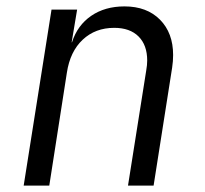

<svg xmlns="http://www.w3.org/2000/svg" viewBox="-20 -580 640 600"><path d="M521 -408Q521 -389 518 -369L460 0H380L437 -360Q440 -377 440 -391Q440 -439 413 -466Q386 -493 337 -493Q278 -493 238.5 -456Q199 -419 189 -353L134 0H54L141 -550H221L204 -448H205Q222 -501 265 -530.5Q308 -560 369 -560Q439 -560 480 -518.5Q521 -477 521 -408Z"/></svg>

Font: JetBrains Mono Semi Light
Style: Italic
Weight: 350
Italic angle: -9°
Monospace: yes
Designer: Philipp Nurullin, Konstantin Bulenkov
Foundry: JetBrains
Version: 2.002